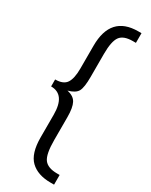

<svg xmlns="http://www.w3.org/2000/svg" viewBox="-254 -850 864 1100"><g transform="rotate(30 178.0 -300.0)"><path d="M124 -145Q124 -278 30 -278V-324Q84 -324 104 -354.5Q124 -385 124 -451V-601Q124 -801 305 -801H326V-737H306Q244 -737 221.5 -705Q199 -673 199 -591V-438Q199 -369 185 -343Q171 -317 123 -304Q167 -295 183 -265Q199 -235 199 -172V-21Q199 72 223 104.5Q247 137 309 137H326V201H303Q217 201 170.5 156Q124 111 124 5Z"/></g></svg>

Font: Gudea
Style: Regular
Weight: 400
Designer: Agustina Mingote
Foundry: Agustina Mingote
Version: Version 1.002